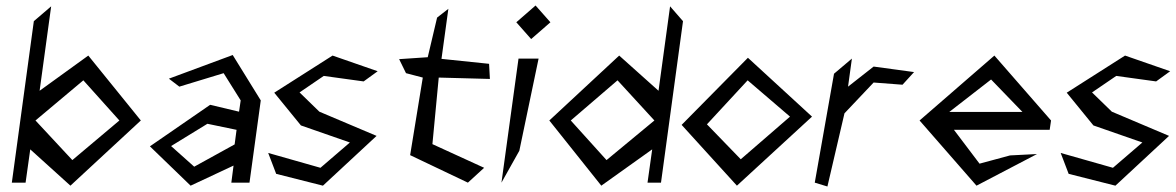

<svg xmlns="http://www.w3.org/2000/svg" viewBox="-20 -664 4274 698"><path d="M236 11 492 -226 301 -462 124 -334 166 -641 103 -587 23 0H73L90 -121ZM283 -372 414 -226 243 -82 109 -226Z M594 -378 632 -349 793 -398 855 -299 849 -258 744 -283 525 -132 673 11 829 -62 821 0H887L928 -299L826 -464ZM686 -58 602 -133 734 -214 840 -192 833 -139Z M1074 -208 1252 -146 1145 -54 955 -108 984 -32 1154 11 1349 -170 1141 -258 1069 -328 1157 -388 1302 -368 1353 -405 1189 -462 977 -327Z M1681 0 1740 -54 1552 -140 1575 -382 1761 -377 1758 -432 1585 -450 1610 -632 1569 -600 1535 -456 1431 -449 1456 -398 1517 -382 1471 -100Z M1857 -583 1911 -522 1981 -583 1927 -644ZM1868 -116 1938 -451H1865L1803 0Z M2166 11 2351 -121 2334 0H2383L2463 -587L2416 -641L2374 -334L2231 -462L1977 -226ZM2225 -372 2359 -226 2185 -82 2055 -226Z M2550 -212 2698 -372 2852 -240 2673 -85ZM2458 -210 2659 11 2932 -240 2699 -454Z M3050 -252 3156 -364 3261 -356 3303 -402 3156 -422 3063 -349 3077 -451 3012 -396 2942 0 2988 14Z M3448 -192H3796L3801 -226L3595 -462L3323 -226L3530 11L3750 -104L3652 -99L3541 -69ZM3697 -257H3431L3583 -375Z M3955 -208 4133 -146 4026 -54 3836 -108 3865 -32 4035 11 4230 -170 4022 -258 3950 -328 4038 -388 4183 -368 4234 -405 4070 -462 3858 -327Z"/></svg>

Font: Stormblade
Style: Obl
Weight: 400
Designer: Mew Too
Foundry: Cannot Into Space Fonts
Version: Version 0.77